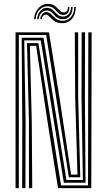

<svg xmlns="http://www.w3.org/2000/svg" viewBox="-20 -966 550 986"><path d="M59.9 0V-800H231.5L285.4 -465L345.1 -69.3H377.8L366.1 -466.5L364.1 -800H381.4V-466.5L392.3 -55.5H333.7L217.2 -786.1H76.8V0ZM93.7 0 94.5 -341.9 91.3 -772.3H203.3L321.2 -41.6H405.5L398.7 -466.5L399.5 -800H416.8L416 -466.5L419.2 -27.7H307.8L189.3 -758.4H104.5L111.4 -341.9L110.6 0ZM128.7 0V-341.9L118.6 -744.5H177L293.5 -13.9H432L433.7 -800H450.5L448.9 0H278L223.5 -344.9L165.6 -730.7H133.5L143.1 -341.9L145.6 0ZM154.7 -867.7Q157.5 -904.4 179.9 -926.5Q202.4 -948.6 233.2 -945.6Q248.8 -944.2 258.5 -937.8Q268.2 -931.4 275.2 -923.4Q282.3 -915.4 289.1 -909.2Q296 -903.1 305.7 -902.3Q316.8 -901.3 322.9 -908.9Q329 -916.4 329 -930.1H336.7Q336.7 -910.9 328.2 -899.8Q319.7 -888.6 303.5 -889.4Q291.4 -890 283.5 -896.1Q275.6 -902.2 268.7 -910.2Q261.8 -918.2 253.1 -924.9Q244.3 -931.6 230.6 -933.4Q204.9 -936.7 184.9 -917.8Q164.9 -898.9 162.7 -867.7ZM170.9 -867.7Q173 -895.8 189.1 -912Q205.3 -928.2 226.8 -925.4Q239.6 -924 248.1 -917.4Q256.6 -910.8 263.6 -902.7Q270.7 -894.6 279.1 -888.3Q287.6 -881.9 300.5 -880.9Q320.1 -879.6 332.4 -893Q344.7 -906.5 344.9 -930.1H352.9Q353 -900.5 338.1 -883Q323.2 -865.5 298.8 -867.3Q284.5 -868.2 275.1 -874.6Q265.7 -881 258.4 -889.1Q251.2 -897.3 243.4 -903.9Q235.5 -910.4 224.3 -911.8Q207 -914 193.7 -901.4Q180.4 -888.8 178.9 -867.7ZM186.9 -867.7Q188.4 -885.3 198.6 -895.5Q208.8 -905.7 222.3 -903.7Q232 -902.3 239.3 -895.9Q246.6 -889.5 254.1 -881.4Q261.5 -873.2 271.4 -866.8Q281.3 -860.4 296.3 -859.2Q324.1 -856.7 342.7 -876.6Q361.3 -896.5 360.9 -930.1H369Q369.1 -891 348.2 -867.9Q327.3 -844.9 293.6 -847.1Q276.9 -848.1 265.6 -854.2Q254.4 -860.3 246.5 -868.1Q238.6 -875.9 232.3 -882.4Q226.1 -888.8 219.4 -890.6Q211.3 -892.8 203.3 -886.8Q195.3 -880.8 194.9 -867.7Z"/></svg>

Font: Big Shoulders Inline Text SC Thin
Style: Regular
Weight: 100
Designer: Patric King
Foundry: XO Type Co
Version: Version 2.002